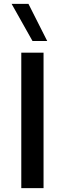

<svg xmlns="http://www.w3.org/2000/svg" viewBox="-20 -972 335 992"><path d="M90 -700V0H205V-700ZM148 -760H224L127 -952H40Z"/></svg>

Font: Gully Medium
Style: Regular
Weight: 500
Designer: jaikishan Patel
Foundry: MagicType
Version: Version 1.000;Glyphs 3.2 (3242)